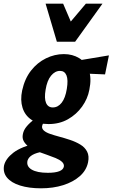

<svg xmlns="http://www.w3.org/2000/svg" viewBox="-85 -731 610 1040"><path d="M137 289Q72 289 24 274Q-24 259 -47 231Q-70 203 -63 165Q-54 128 -12.5 96Q29 64 121 41L150 90Q112 96 91 108Q70 120 64 139Q57 170 86.5 187.5Q116 205 174 205Q214 205 236 196.5Q258 188 261 171Q263 157 250.5 145.5Q238 134 216 125Q194 116 168 107Q144 99 119 89.5Q94 80 74.5 66.5Q55 53 44.5 35.5Q34 18 39 -5Q43 -27 60.5 -47.5Q78 -68 103 -86Q128 -104 154 -118L182 -91Q172 -84 164 -78Q156 -72 150.5 -65Q145 -58 143 -48Q141 -34 153 -23.5Q165 -13 187 -5.5Q209 2 235 9Q265 17 295 27Q325 37 350 52Q375 67 387 90.5Q399 114 392 148Q383 192 347 223.5Q311 255 257 272Q203 289 137 289ZM178 -59Q120 -59 85 -82.5Q50 -106 37 -147.5Q24 -189 35 -241Q49 -305 83 -348.5Q117 -392 164 -415Q211 -438 261 -438Q308 -438 344 -416Q380 -394 396 -351Q412 -308 399 -245Q390 -196 359.5 -153.5Q329 -111 283 -85Q237 -59 178 -59ZM201 -149Q229 -149 249 -174.5Q269 -200 277 -250Q285 -299 275 -323Q265 -347 240 -347Q213 -347 191.5 -321Q170 -295 162 -245Q154 -198 164.5 -173.5Q175 -149 201 -149ZM484 -328 320 -335 325 -401 505 -431ZM223 -505 266 -576 380 -711H470L322 -505ZM223 -505 162 -711H257L314 -578L322 -505Z"/></svg>

Font: Ysabeau ExtraBold
Style: Italic
Weight: 800
Italic angle: -12°
Designer: Christian Thalmann (Catharsis Fonts)
Version: Version 2.002